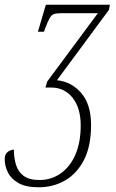

<svg xmlns="http://www.w3.org/2000/svg" viewBox="-79 -556 492 816"><path d="M85 240Q31 240 -0.5 222Q-32 204 -45.5 176.5Q-59 149 -59 121Q-59 99 -46 89.5Q-33 80 -20 80Q-20 115 -11 144.5Q-2 174 21.5 191.5Q45 209 89 209Q139 209 179 181Q219 153 241.5 101Q264 49 264 -23Q264 -97 229.5 -140.5Q195 -184 138 -184H114L122 -210L337 -500H183Q162 -500 151 -496.5Q140 -493 132 -479Q124 -465 112 -433L108 -421H82L116 -536H388L384 -514L163 -215Q224 -209 266 -161Q308 -113 308 -24Q308 65 278 123.5Q248 182 197.5 211Q147 240 85 240Z"/></svg>

Font: Noto Serif ExtraCondensed ExtraLight
Style: Italic
Weight: 200
Width: 2
Italic angle: -12°
Designer: Monotype Design Team
Foundry: Monotype Imaging Inc.
Version: Version 2.014; ttfautohint (v1.8.4.7-5d5b)